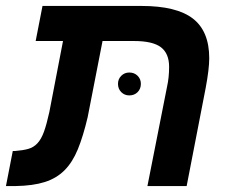

<svg xmlns="http://www.w3.org/2000/svg" viewBox="-40 -626 778 646"><path d="M588 0H456L522 -334Q529 -365 529 -401Q529 -446 501.5 -467Q474 -488 411 -488H305L255 -232Q240 -168 222 -124Q204 -80 177 -53Q150 -26 110.5 -13.5Q71 -1 13 0H-20L3 -118H11Q37 -120 55 -125Q73 -130 86 -144Q99 -158 108 -183Q117 -208 126 -249L172 -488H80L103 -606H436Q554 -606 609 -563.5Q664 -521 664 -430Q664 -394 652 -330ZM357 -344Q357 -360 368 -371Q379 -382 395 -382Q412 -382 423 -371Q434 -360 434 -344Q434 -327 423 -316Q412 -305 395 -305Q379 -305 368 -316Q357 -327 357 -344Z"/></svg>

Font: Libra Sans Modern
Style: Bold Italic
Weight: 700
Italic angle: -12°
Foundry: Stefan Peev, Context Ltd
Version: Version 1.000